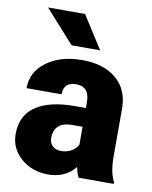

<svg xmlns="http://www.w3.org/2000/svg" viewBox="-85 -813 701 887"><g transform="rotate(10 265.5 -370.0)"><path d="M343.8 0Q335 -16.1 328.1 -47.4Q282.7 9.8 201.2 9.8Q126.5 9.8 74.2 -35.4Q22 -80.6 22 -148.9Q22 -234.9 85.4 -278.8Q148.9 -322.8 270 -322.8H320.8V-350.6Q320.8 -423.3 257.8 -423.3Q199.2 -423.3 199.2 -365.7H34.7Q34.7 -442.4 99.9 -490.2Q165 -538.1 266.1 -538.1Q367.2 -538.1 425.8 -488.8Q484.4 -439.5 485.8 -353.5V-119.6Q486.8 -46.9 508.3 -8.3V0ZM240.7 -107.4Q271.5 -107.4 291.7 -120.6Q312 -133.8 320.8 -150.4V-234.9H272.9Q187 -234.9 187 -157.7Q187 -135.3 202.1 -121.3Q217.3 -107.4 240.7 -107.4ZM339.4 -596.7H205.6L67.9 -750H241.7Z"/></g></svg>

Font: Roboto
Style: Regular
Weight: 900
Designer: Google
Version: Version 2.001171; 2014